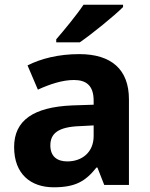

<svg xmlns="http://www.w3.org/2000/svg" viewBox="-20 -786 639 816"><path d="M503 -756V-766H335C305 -721 251 -656 219 -619V-606H319C370 -641 465 -718 503 -756ZM317 -556C229 -556 154 -537 97 -508L141 -405C191 -428 245 -446 294 -446C346 -446 378 -423 378 -358V-341L287 -338C123 -331 40 -275 40 -161C40 -45 112 10 208 10C300 10 343 -15 390 -74H394L423 0H528V-364C528 -491 453 -556 317 -556ZM321 -250 378 -253V-208C378 -139 329 -100 266 -100C223 -100 194 -121 194 -168C194 -218 226 -247 321 -250Z"/></svg>

Font: Noto Sans Myanmar UI
Style: Bold
Weight: 700
Designer: Monotype Design Team
Foundry: Monotype Imaging Inc.
Version: Version 2.103